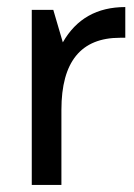

<svg xmlns="http://www.w3.org/2000/svg" viewBox="-20 -524 380 544"><path d="M70 0V-496H131L158 -404Q215 -504 335 -504V-417H320Q154 -417 154 -213V0Z"/></svg>

Font: Atkinson Hyperlegible Pro
Style: Regular
Weight: 400
Designer: Elliott Scott, Megan Eiswerth, Linus Boman, Theodore Petrosky, Jacob Perez
Foundry: Braille Institute
Version: Version 1.5.1